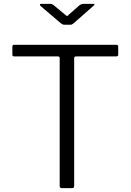

<svg xmlns="http://www.w3.org/2000/svg" viewBox="-20 -974 676 994"><path d="M44 -732Q44 -737 46 -739.5Q48 -742 54 -742H582Q588 -742 590 -739.5Q592 -737 592 -732V-691Q592 -682 582 -682H375Q364 -682 364 -673V-12Q364 0 354 0H300Q289 0 289 -12V-673Q289 -682 279 -682H54Q44 -682 44 -691ZM393 -948Q398 -951 402 -952.5Q406 -954 410 -954H462Q476 -954 463 -943L363 -855Q359 -853 355.5 -849.5Q352 -846 345 -846H314Q306 -846 301.5 -849Q297 -852 292 -856L190 -943Q186 -948 186.5 -951Q187 -954 193 -954H240Q246 -954 248.5 -953Q251 -952 257 -948L316 -899Q325 -891 327.5 -891Q330 -891 337 -899Z"/></svg>

Font: Libre Franklin Light
Style: Regular
Weight: 300
Designer: Pablo Impallari, Rodrigo Fuenzalida, Nhung Nguyen
Foundry: Impallari Type
Version: Version 3.000